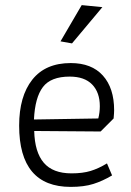

<svg xmlns="http://www.w3.org/2000/svg" viewBox="-20 -723 515 752"><path d="M217 -561 300 -703 381 -695 262 -553ZM55 -231Q55 -346 106.5 -411Q158 -476 257 -476Q339 -476 383 -427Q427 -378 427 -291Q427 -281 425 -259L374 -208L114 -210Q116 -127 151.5 -85.5Q187 -44 260 -44Q304 -44 335 -53.5Q366 -63 399 -83L419 -36Q382 -14 345.5 -2.5Q309 9 257 9Q55 9 55 -231ZM365 -259Q371 -283 371 -307Q371 -361 341 -392Q311 -423 253 -423Q179 -423 148 -382Q117 -341 113 -255Z"/></svg>

Font: Athiti
Style: Regular
Weight: 400
Designer: CadsonDemak Team
Foundry: CadsonDemak
Version: Version 1.032